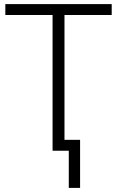

<svg xmlns="http://www.w3.org/2000/svg" viewBox="-20 -734 571 935"><path d="M315 181V0H236V-661H6V-714H524V-661H294V-53H370V181Z"/></svg>

Font: RS Noto Sans Light
Style: Regular
Weight: 300
Designer: Monotype Design Team
Foundry: Monotype Imaging Inc.
Version: Version 3.10